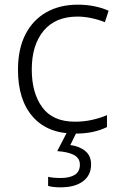

<svg xmlns="http://www.w3.org/2000/svg" viewBox="-20 -562 516 822"><path d="M301 10Q184 10 120.5 -62Q57 -134 57 -263Q57 -353 89 -415Q121 -477 178.5 -509.5Q236 -542 313 -542Q351 -542 385 -535Q419 -528 445 -516L429 -467Q402 -478 371 -484.5Q340 -491 312 -491Q217 -491 166.5 -430Q116 -369 116 -264Q116 -164 161 -102.5Q206 -41 301 -41Q340 -41 375 -49Q410 -57 438 -69V-18Q412 -5 378.5 2.5Q345 10 301 10ZM370 142Q370 188 335.5 214Q301 240 240 240Q206 240 186 234V195Q206 200 241 200Q278 200 300 186.5Q322 173 322 143Q322 115 296.5 101.5Q271 88 225 85L269 0H310L281 59Q320 64 345 84.5Q370 105 370 142Z"/></svg>

Font: Noto Sans Gurmukhi UI Light
Style: Regular
Weight: 300
Designer: Jelle Bosma - Monotype Design Team
Foundry: Monotype Imaging Inc.
Version: Version 2.004; ttfautohint (v1.8.4.7-5d5b)